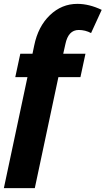

<svg xmlns="http://www.w3.org/2000/svg" viewBox="-44 -760 546 993"><path d="M98 -361H35L61 -482H124L133 -525Q153 -623 214 -681.5Q275 -740 356 -740Q417 -740 482 -709L427 -589Q397 -605 363 -605Q309 -605 294 -531L283 -482H398L372 -361H258L136 213H-24Z"/></svg>

Font: Raleway-v4020 ExtraBold
Style: Italic
Weight: 800
Italic angle: -12°
Designer: Matt McInerney, Pablo Impallari, Rodrigo Fuenzalida
Foundry: Matt McInerney, Pablo Impallari, Rodrigo Fuenzalida
Version: Version 4.020;PS 004.020;hotconv 1.0.88;makeotf.lib2.5.64775